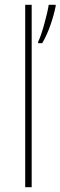

<svg xmlns="http://www.w3.org/2000/svg" viewBox="-20 -780 252 800"><path d="M112 0H85V-760H112ZM212 -760H183Q178 -728 164 -678Q150 -628 139 -606V-600H156Q176 -635 190 -675Q204 -715 212 -754Z"/></svg>

Font: Noto Sans Display Thin
Style: Regular
Weight: 250
Designer: Monotype Design Team
Foundry: Monotype Imaging Inc.
Version: Version 1.900